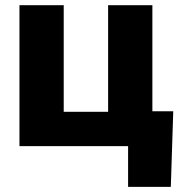

<svg xmlns="http://www.w3.org/2000/svg" viewBox="-20 -561 718 737"><path d="M54.7 0V-541H224.6V-131.8H395V-541H564.9V0ZM471.7 156.2V0H427.2V-133.8H645L635.7 156.2Z"/></svg>

Font: Inter 17pt ExtraBold
Style: Regular
Weight: 800
Version: Version 4.001;git-66647c0bb